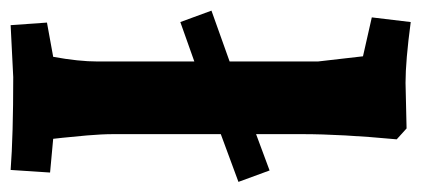

<svg xmlns="http://www.w3.org/2000/svg" viewBox="-242 -566 811 370"><g transform="rotate(90 164.0 -380.5)"><path d="M12 -691 21 -766Q96 -756 138 -756L226 -758L247 -739Q237 -632 237 -557V-468L307 -494L329 -434L237 -400V-193Q237 -171 239.5 -142Q242 -113 244 -95L246 -77L311 -71L306 5Q240 0 127 0L27 5L22 -65L88 -77Q97 -126 97 -163V-349L21 -322L-1 -382L97 -417V-587L87 -674Z"/></g></svg>

Font: Andada
Style: Bold
Weight: 700
Designer: Carolina Giovagnoli
Foundry: Carolina Giovagnoli
Version: Version 1.003